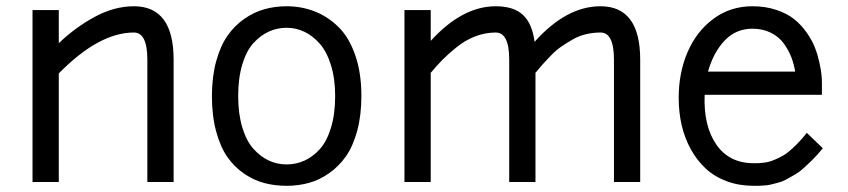

<svg xmlns="http://www.w3.org/2000/svg" viewBox="-20 -582 2713 614"><path d="M168 0H84V-549.8H168V-443.8Q220.2 -494.1 283 -528.1Q345.7 -562 408.2 -562Q535.2 -562 535.2 -391.1V0H451.2V-391.1Q451.2 -478 408.2 -478Q296.4 -478 168 -347.2Z M657.7 -274.9Q657.7 -335.9 671.1 -385.3Q684.6 -434.6 707 -467Q729.5 -499.5 760.5 -521.2Q791.5 -543 825.4 -552.5Q859.4 -562 896.5 -562Q943.4 -562 984.9 -546.1Q1026.4 -530.3 1060.8 -497.3Q1095.2 -464.4 1115.5 -407.2Q1135.7 -350.1 1135.7 -274.9Q1135.7 -213.4 1122.3 -163.8Q1108.9 -114.3 1086.2 -82Q1063.5 -49.8 1032.5 -28.1Q1001.5 -6.3 967.8 2.9Q934.1 12.2 896.5 12.2Q858.9 12.2 825.4 3.4Q792 -5.4 760.7 -26.6Q729.5 -47.9 707 -80.1Q684.6 -112.3 671.1 -162.1Q657.7 -211.9 657.7 -274.9ZM1051.8 -274.9Q1051.8 -330.6 1038.3 -373.8Q1024.9 -417 1002.4 -442.4Q980 -467.8 953.1 -480.5Q926.3 -493.2 896.5 -493.2Q866.7 -493.2 840.1 -481.2Q813.5 -469.2 790.8 -444.6Q768.1 -419.9 754.9 -376.2Q741.7 -332.5 741.7 -274.9Q741.7 -217.8 754.9 -174.3Q768.1 -130.9 790.8 -105.7Q813.5 -80.6 840.1 -68.4Q866.7 -56.2 896.5 -56.2Q926.3 -56.2 953.1 -68.1Q980 -80.1 1002.4 -104.7Q1024.9 -129.4 1038.3 -173.1Q1051.8 -216.8 1051.8 -274.9Z M1357.4 0H1273.4V-549.8H1357.4V-451.2Q1458 -562 1565.4 -562Q1622.6 -562 1652.3 -534.4Q1682.1 -506.8 1689.5 -448.2Q1791 -562 1900.4 -562Q2027.3 -562 2027.3 -391.1V0H1943.4V-391.1Q1943.4 -478 1900.4 -478Q1876 -478 1853 -472.4Q1830.1 -466.8 1809.3 -454.6Q1788.6 -442.4 1773.7 -432.1Q1758.8 -421.9 1740.7 -403.3Q1722.7 -384.8 1715.1 -376Q1707.5 -367.2 1692.4 -349.1V0H1608.4V-391.1Q1608.4 -478 1565.4 -478Q1531.7 -478 1499.5 -465.6Q1467.3 -453.1 1439.7 -430.7Q1412.1 -408.2 1394.8 -390.6Q1377.4 -373 1357.4 -349.1Z M2150.4 -269Q2150.4 -349.6 2179 -415.8Q2207.5 -481.9 2261.7 -522Q2315.9 -562 2386.2 -562Q2428.2 -562 2462.9 -550.3Q2497.6 -538.6 2520 -520.5Q2542.5 -502.4 2559.6 -478Q2576.7 -453.6 2585.7 -430.7Q2594.7 -407.7 2600.1 -383.3Q2605.5 -358.9 2606.9 -344Q2608.4 -329.1 2608.4 -317.9V-278.8H2233.4Q2229.5 -179.2 2270.8 -119.6Q2312 -60.1 2390.1 -60.1Q2400.9 -60.1 2405 -60.1Q2409.2 -60.1 2422.9 -61.8Q2436.5 -63.5 2445.6 -66.7Q2454.6 -69.8 2470 -76.9Q2485.4 -84 2498.3 -94Q2511.2 -104 2527.8 -120.4Q2544.4 -136.7 2560.1 -157.2L2611.3 -107.9Q2595.2 -87.9 2578.4 -71.3Q2561.5 -54.7 2548.1 -42.7Q2534.7 -30.8 2518.3 -21.5Q2502 -12.2 2491.7 -6.6Q2481.4 -1 2465.8 2.9Q2450.2 6.8 2443.6 8.5Q2437 10.3 2422.6 11.2Q2408.2 12.2 2405.5 12.2Q2402.8 12.2 2390.1 12.2Q2343.3 12.2 2304 -2.4Q2264.6 -17.1 2236.6 -43.2Q2208.5 -69.3 2189 -105Q2169.4 -140.6 2159.9 -181.9Q2150.4 -223.1 2150.4 -269ZM2386.2 -490.2Q2333.5 -490.2 2297.6 -452.6Q2261.7 -415 2244.1 -353H2522.9Q2519 -377 2510.7 -398.7Q2502.4 -420.4 2487.1 -442.1Q2471.7 -463.9 2445.6 -477.1Q2419.4 -490.2 2386.2 -490.2Z"/></svg>

Font: Junction Regular
Style: Regular
Weight: 500
Designer: Caroline Hadilaksono
Foundry: Caroline Hadilaksono
Version: Version 1.056